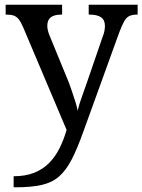

<svg xmlns="http://www.w3.org/2000/svg" viewBox="-20 -556 605 816"><path d="M38 193Q89 193 126 178Q163 163 189 136.5Q215 110 233 74Q251 38 263 -4L78 -441Q69 -462 60 -473.5Q51 -485 39 -489.5Q27 -494 7 -494H4V-536H244V-494H241Q211 -494 196 -482.5Q181 -471 181 -446Q181 -438 183 -429Q185 -420 189 -409L262 -231Q272 -208 281.5 -180.5Q291 -153 299 -128Q307 -103 310 -86Q317 -115 328.5 -146Q340 -177 350 -207L417 -402Q422 -414 424 -425.5Q426 -437 426 -445Q426 -471 409.5 -482.5Q393 -494 360 -494H357V-536H565V-494H562Q543 -494 530 -488Q517 -482 507.5 -465Q498 -448 486 -416L334 4Q308 77 284 123Q260 169 230.5 194.5Q201 220 157 230Q113 240 47 240H38Z"/></svg>

Font: Noto Serif Hebrew
Style: Regular
Weight: 400
Designer: Monotype Design Team
Foundry: Monotype Imaging Inc.
Version: Version 2.003